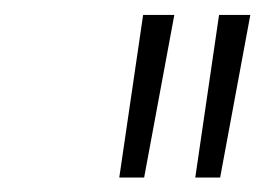

<svg xmlns="http://www.w3.org/2000/svg" viewBox="-20 -748 385 264"><path d="M144 -503.9 176.8 -727.5H219.7L178.2 -503.9ZM248.5 -503.9 281.2 -727.5H324.2L282.7 -503.9Z"/></svg>

Font: Inter Display ExtraLight
Style: Italic
Weight: 200
Italic angle: -9.39999°
Designer: Rasmus Andersson
Foundry: rsms
Version: Version 4.000;git-a52131595